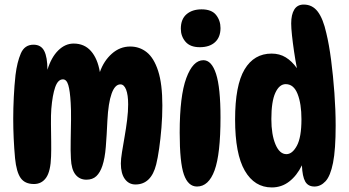

<svg xmlns="http://www.w3.org/2000/svg" viewBox="-20 -808 1530 842"><path d="M665 -87Q643 1 574 1Q545 1 527.5 -23Q510 -47 510 -91Q510 -110 515 -141Q520 -172 526.5 -209Q533 -246 537.5 -282.5Q542 -319 542 -350Q542 -392 533 -415Q524 -438 508 -438Q484 -438 469.5 -397.5Q455 -357 451 -280Q448 -214 444 -164Q440 -114 429 -81Q419 -51 402.5 -35.5Q386 -20 359 -20Q329 -20 311 -42.5Q293 -65 291 -112Q289 -145 290 -191Q291 -237 291.5 -282Q292 -327 290 -357Q287 -410 279.5 -435Q272 -460 256 -460Q234 -460 222 -425.5Q210 -391 205 -330Q203 -303 203.5 -264Q204 -225 204.5 -186.5Q205 -148 204 -122Q202 -57 182.5 -29Q163 -1 129 -1Q89 -1 70.5 -27.5Q52 -54 46 -114Q42 -158 40 -201.5Q38 -245 38 -288Q38 -332 40.5 -383Q43 -434 48 -479Q55 -536 71.5 -574Q88 -612 127 -612Q160 -612 174 -584.5Q188 -557 188 -502Q205 -557 235.5 -587Q266 -617 303 -617Q350 -617 379 -584Q408 -551 418 -492Q435 -541 470.5 -572.5Q506 -604 551 -604Q592 -604 623.5 -579Q655 -554 673.5 -497Q692 -440 692 -345Q692 -297 688 -248Q684 -199 678 -157Q672 -115 665 -87Z M864 -767Q908 -767 927.5 -742.5Q947 -718 947 -685Q947 -645 923 -623Q899 -601 856 -601Q814 -601 793.5 -625Q773 -649 773 -682Q773 -724 798 -745.5Q823 -767 864 -767ZM872 -544Q908 -544 927.5 -484Q947 -424 947 -293Q947 -132 921 -61Q895 10 844 10Q805 10 786.5 -42.5Q768 -95 768 -226Q768 -387 797 -465.5Q826 -544 872 -544Z M1172 14Q1096 14 1053.5 -59.5Q1011 -133 1011 -284Q1011 -434 1052.5 -503.5Q1094 -573 1171 -573Q1206 -573 1233 -556.5Q1260 -540 1282 -509Q1275 -545 1269.5 -582.5Q1264 -620 1260.5 -652.5Q1257 -685 1257 -705Q1257 -744 1270.5 -766Q1284 -788 1312 -788Q1350 -788 1373.5 -757Q1397 -726 1411 -663Q1423 -614 1432 -545Q1441 -476 1446.5 -400.5Q1452 -325 1452 -257Q1452 -152 1440.5 -94Q1429 -36 1407.5 -13Q1386 10 1359 10Q1331 10 1318.5 -12Q1306 -34 1304 -83Q1282 -38 1248.5 -12Q1215 14 1172 14ZM1236 -132Q1262 -132 1282 -169Q1302 -206 1302 -285Q1302 -353 1285 -396Q1268 -439 1233 -439Q1205 -439 1187.5 -401Q1170 -363 1170 -286Q1170 -218 1188 -175Q1206 -132 1236 -132Z"/></svg>

Font: DynaPuff Condensed Medium
Style: Regular
Weight: 500
Width: 3
Designer: Toshi Omagari, Jennifer Daniel
Foundry: Google Fonts
Version: Version 2.000; ttfautohint (v1.8.4.7-5d5b)